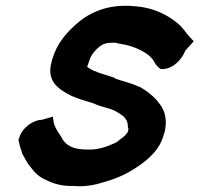

<svg xmlns="http://www.w3.org/2000/svg" viewBox="-20 -648 691 665"><path d="M44 -163 45 -158C48 -144 52 -131 56 -120V-118L57 -116C64 -104 72 -85 87 -68C100 -50 116 -34 143 -23C165 -12 194 -3 233 -4C242 -3 254 -3 263 -3H264C286 -4 311 -8 332 -15C370 -25 409 -40 443 -62C480 -85 524 -118 542 -166C545 -174 547 -181 549 -188L550 -189C560 -231 552 -264 533 -288C516 -312 491 -332 464 -347H463C436 -360 407 -366 381 -375L374 -380H372C347 -389 324 -394 308 -402H307H306C294 -408 283 -415 282 -417L289 -437C295 -456 302 -465 317 -480C330 -492 342 -500 368 -500H379C388 -498 400 -495 414 -493C462 -482 495 -461 510 -441C515 -433 520 -421 531 -413L536 -409H544C579 -409 611 -443 622 -473L651 -505L637 -520C626 -531 617 -548 599 -564C568 -591 520 -620 452 -626C442 -627 433 -627 426 -628H424H423H410C341 -627 284 -602 239 -560C206 -530 177 -495 162 -446C160 -439 158 -432 156 -422C145 -365 184 -340 214 -323C242 -307 276 -299 304 -290C330 -277 363 -273 378 -264C408 -248 423 -236 423 -209V-207L424 -205C425 -202 425 -198 423 -192L422 -190C420 -187 415 -180 408 -174C395 -165 387 -157 381 -154C353 -141 324 -130 291 -130C281 -130 272 -130 263 -131C222 -134 202 -152 191 -176L189 -177V-179C178 -194 169 -210 166 -224L163 -244L139 -237C135 -236 132 -235 125 -233C97 -233 56 -207 46 -169Z"/></svg>

Font: SolarCharger
Style: 1052
Weight: 1000
Designer: Mew Too
Foundry: Cannot Into Space Fonts/KineticPlasma Fonts
Version: Version 1.100